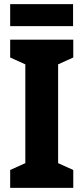

<svg xmlns="http://www.w3.org/2000/svg" viewBox="-20 -905 401 925"><path d="M333 0H29V-86L102 -119V-595L29 -628V-714H333V-628L260 -595V-119L333 -86ZM332 -885V-779H29V-885Z"/></svg>

Font: Noto Sans Arabic Cond ExtBd
Style: Regular
Weight: 800
Width: 3
Designer: Monotype Design Team, Nadine Chahine, Nizar Qandah and Khaled Hosny
Foundry: Monotype Imaging Inc.
Version: Version 2.012; ttfautohint (v1.8.4.7-5d5b)